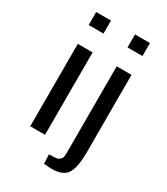

<svg xmlns="http://www.w3.org/2000/svg" viewBox="-216 -839 943 1081"><g transform="rotate(30 256.0 -298.0)"><path d="M79.6 0ZM175.8 0H79.6V-535.6H175.8ZM175.8 -742.7V-658.2H79.6V-742.7ZM428.7 -535.6V-29.8Q428.7 67.9 402.1 107.7Q375.5 147.5 304.2 147.5Q282.7 147.5 252.4 143.6L250 84Q255.9 83.5 266.8 83.5Q277.8 83.5 283.9 83.3Q290 83 298.8 81.5Q307.6 80.1 312.7 76.7Q317.9 73.2 323 67.9Q328.1 62.5 330.3 53.2Q332.5 43.9 332.5 31.2V-535.6ZM429.2 -742.7V-658.2H332V-742.7Z"/></g></svg>

Font: Coda
Style: Regular
Weight: 400
Designer: vernon adams
Foundry: vernon adams
Version: Version 2.001; ttfautohint (v0.8) -r 50 -G 200 -x